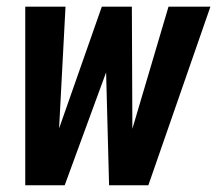

<svg xmlns="http://www.w3.org/2000/svg" viewBox="-20 -548 643 568"><path d="M371.6 -167 478.5 -528.3H602.5L418.9 0H302.7L293.9 -334L171.4 0H54.7V-528.3H173.8L154.8 -168L281.2 -528.3H370.1Z"/></svg>

Font: Roboto Mono
Style: Bold Italic
Weight: 700
Designer: Google
Version: Version 2.000985; 2015; ttfautohint (v1.3)